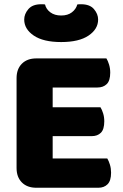

<svg xmlns="http://www.w3.org/2000/svg" viewBox="-20 -881 581 904"><path d="M58 -513Q58 -556 83 -581Q108 -606 151 -606H481Q488 -595 493.5 -577Q499 -559 499 -539Q499 -501 482.5 -485Q466 -469 439 -469H228V-376H453Q460 -365 465.5 -347.5Q471 -330 471 -310Q471 -272 455 -256Q439 -240 412 -240H228V-135H485Q492 -124 497.5 -106Q503 -88 503 -68Q503 -30 486.5 -13.5Q470 3 443 3H151Q108 3 83 -22Q58 -47 58 -90ZM268 -683Q184 -683 139 -713.5Q94 -744 94 -789Q94 -815 113.5 -838Q133 -861 174 -861Q179 -861 183 -861Q187 -861 192 -860Q197 -838 217 -823Q237 -808 268 -808Q299 -808 318.5 -823Q338 -838 344 -860Q349 -861 353 -861Q357 -861 362 -861Q403 -861 422.5 -838Q442 -815 442 -789Q442 -744 397 -713.5Q352 -683 268 -683Z"/></svg>

Font: Baloo Cyrillic
Style: Regular
Weight: 400
Designer: Ek Type, Denis Ignatov
Foundry: Ek Type
Version: Version 1.50 July 26, 2019